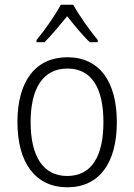

<svg xmlns="http://www.w3.org/2000/svg" viewBox="-20 -785 570 815"><path d="M135 -615V-606H169C199 -635 235 -680 265 -716C295 -679 329 -636 361 -606H395V-615C364 -652 315 -720 291 -765H238C216 -722 169 -656 135 -615ZM266 10C401 10 476 -93 476 -266C476 -436 404 -542 266 -542C133 -542 54 -443 54 -267C54 -93 131 10 266 10ZM265 -38C162 -38 110 -123 110 -267C110 -412 164 -494 266 -494C373 -494 419 -405 419 -267C419 -123 370 -38 265 -38Z"/></svg>

Font: Noto Sans Mono Condensed Light
Style: Regular
Weight: 300
Width: 3
Designer: Monotype Design Team
Foundry: Monotype Imaging Inc.
Version: Version 2.014